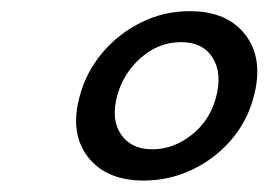

<svg xmlns="http://www.w3.org/2000/svg" viewBox="-20 -735 481 344"><path d="M320 -715Q388 -715 420.5 -671.5Q453 -628 434 -559.5Q422 -515.5 392.2 -482Q362.5 -448.5 322.2 -430Q282 -411.5 237.5 -411.5Q170 -411.5 137.2 -454.2Q104.5 -497 123 -563.5Q134.5 -606 163.2 -640.2Q192 -674.5 232.8 -694.8Q273.5 -715 320 -715ZM304.5 -659.5Q264.5 -659.5 232.8 -631.8Q201 -604 190 -563.5Q178.5 -521 196.8 -494.2Q215 -467.5 253 -467.5Q290.5 -467.5 323.2 -493.2Q356 -519 367 -560.5Q378.5 -603.5 361 -631.5Q343.5 -659.5 304.5 -659.5Z"/></svg>

Font: Fraunces 9pt S050 SemiBold
Style: Italic
Weight: 600
Italic angle: -16°
Version: Version 1.000; ttfautohint (v1.8.3)